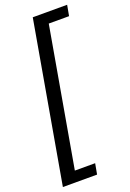

<svg xmlns="http://www.w3.org/2000/svg" viewBox="-168 -793 687 1013"><g transform="rotate(-20 175.0 -287.0)"><path d="M0 161 157 -735H350L339 -675H225L89 101H203L192 161Z"/></g></svg>

Font: Archivo Condensed
Style: Italic
Weight: 400
Width: 3
Italic angle: -10°
Designer: Hector Gatti
Foundry: Omnibus-Type
Version: Version 2.001